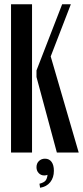

<svg xmlns="http://www.w3.org/2000/svg" viewBox="-20 -719 391 905"><path d="M131 0H32V-699H131ZM152 -356V-387L273 -699H314L219 -453L351 0H248ZM204 105Q197 108 189 108Q173 108 162.5 97Q152 86 152 69Q152 51 163.5 40Q175 29 192 29Q212 29 223 44Q234 59 234 86Q234 118 217 139.5Q200 161 169 166L166 147Q186 142 194 133Q202 124 204 105Z"/></svg>

Font: Moniqa ExtBd Cond Paragraph
Style: Regular
Weight: 800
Width: 3
Designer: Rajesh Rajput
Foundry: Rajesh Rajput
Version: Version 1.000